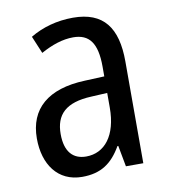

<svg xmlns="http://www.w3.org/2000/svg" viewBox="-68 -605 596 674"><g transform="rotate(-10 230.0 -268.0)"><path d="M236 -546C179 -546 126 -531 83 -505L109 -443C149 -465 187 -478 225 -478C282 -478 309 -443 309 -359V-324L239 -321C107 -316 38 -256 38 -150C38 -58 85 10 172 10C239 10 279 -18 312 -75H315L329 0H391V-363C391 -483 345 -546 236 -546ZM252 -262 309 -265V-213C309 -113 264 -58 198 -58C152 -58 123 -87 123 -151C123 -220 160 -258 252 -262Z"/></g></svg>

Font: Noto Sans Kannada Condensed
Style: Regular
Weight: 400
Width: 3
Designer: Jelle Bosma - Monotype Design Team
Foundry: Monotype Imaging Inc.
Version: Version 2.005